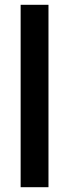

<svg xmlns="http://www.w3.org/2000/svg" viewBox="-20 -780 287 800"><path d="M182 0H66V-760H182Z"/></svg>

Font: Noto Sans Ethiopic Condensed SemiBold
Style: Regular
Weight: 600
Width: 3
Designer: Monotype Design Team
Foundry: Monotype Imaging Inc.
Version: Version 2.102; ttfautohint (v1.8.4.7-5d5b)